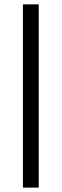

<svg xmlns="http://www.w3.org/2000/svg" viewBox="-20 -731 284 883"><path d="M158.2 -710.9H85.4V131.8H158.2Z"/></svg>

Font: Roboto
Style: Regular
Weight: 400
Designer: Google
Version: Version 2.137; 2017